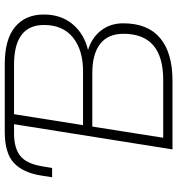

<svg xmlns="http://www.w3.org/2000/svg" viewBox="11 -756 745 807"><g transform="rotate(-90 383.5 -352.5)"><path d="M159 0 265 -666H226Q165 -666 132 -640Q99 -614 88 -548L81 -506H42L49 -551Q61 -628 102 -666.5Q143 -705 233 -705H518Q622 -705 674 -661.5Q726 -618 726 -541Q726 -469 686 -420.5Q646 -372 577 -355Q629 -339 659 -300Q689 -261 689 -207Q689 -104 627 -52Q565 0 447 0ZM261 -376H488Q577 -376 629.5 -418.5Q682 -461 682 -540Q682 -666 515 -666H307ZM208 -39H451Q645 -39 645 -206Q645 -271 602.5 -304Q560 -337 480 -337H255Z"/></g></svg>

Font: Nunito Sans ExtraLight
Style: Italic
Weight: 200
Italic angle: -9°
Designer: Vernon Adams
Foundry: Vernon Adams
Version: Version 3.006; ttfautohint (v1.8.3)